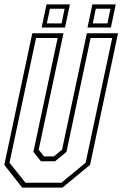

<svg xmlns="http://www.w3.org/2000/svg" viewBox="-22 -851 556 871"><path d="M78.5 0 -2.5 -103 124.5 -700H266L153.5 -172L177.5 -141.5H222.5L259.5 -172L372 -700H513.5L386.5 -103L261.5 0ZM93.5 -22H256.5L366.5 -113L487 -678.5H389L279.5 -162L228 -119.5H163.5L129.5 -162L239.5 -678.5H141.5L21 -113ZM375 -726 397 -831H503L481 -726ZM167 -726 189 -831H295L273 -726ZM190.5 -745H257.5L271 -811.5H204.5ZM399 -745H465.5L479 -811.5H412.5Z"/></svg>

Font: Tourney Condensed ExtraLight
Style: Italic
Weight: 200
Width: 3
Italic angle: -12°
Designer: Tyler Finck
Foundry: Etcetera Type Co
Version: Version 1.010; ttfautohint (v1.8.3)